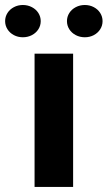

<svg xmlns="http://www.w3.org/2000/svg" viewBox="-74 -741 426 761"><path d="M0 0ZM63 0V-528.3H215.8V0ZM87.4 -657.2Q87.4 -639.6 78.1 -625Q68.8 -610.4 52.5 -601.8Q36.1 -593.3 16.6 -593.3Q-2.9 -593.3 -19 -601.8Q-35.2 -610.4 -44.4 -625Q-53.7 -639.6 -53.7 -657.2Q-53.7 -674.8 -44.4 -689.5Q-35.2 -704.1 -19 -712.6Q-2.9 -721.2 16.6 -721.2Q36.1 -721.2 52.5 -712.6Q68.8 -704.1 78.1 -689.5Q87.4 -674.8 87.4 -657.2ZM332.5 -657.2Q332.5 -639.6 323.2 -625Q314 -610.4 297.9 -601.8Q281.7 -593.3 262.2 -593.3Q242.7 -593.3 226.3 -601.8Q210 -610.4 200.7 -625Q191.4 -639.6 191.4 -657.2Q191.4 -674.8 200.7 -689.5Q210 -704.1 226.3 -712.6Q242.7 -721.2 262.2 -721.2Q281.7 -721.2 297.9 -712.6Q314 -704.1 323.2 -689.5Q332.5 -674.8 332.5 -657.2Z"/></svg>

Font: Heebo ExtraBold
Style: Regular
Weight: 800
Designer: Oded Ezer
Foundry: Meir Sadan
Version: Version 2.001; ttfautohint (v1.5.14-ce02) -l 8 -r 50 -G 200 